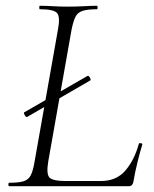

<svg xmlns="http://www.w3.org/2000/svg" viewBox="-20 -645 534 665"><path d="M74 -240Q70 -238 65.5 -246.5Q61 -255 64 -256L283 -382Q287 -384 291.5 -376Q296 -368 292 -366ZM12 0Q9 0 9 -6Q9 -12 12 -12Q44 -12 61 -17Q78 -22 86 -37Q94 -52 99 -81L181 -544Q189 -587 177.5 -600Q166 -613 118 -613Q116 -613 116 -619Q116 -625 118 -625Q138 -625 162.5 -623.5Q187 -622 215 -622Q244 -622 270.5 -623.5Q297 -625 316 -625Q318 -625 318 -619Q318 -613 316 -613Q284 -613 266.5 -607.5Q249 -602 241.5 -587Q234 -572 228 -543L147 -85Q140 -43 151 -30.5Q162 -18 209 -18H329Q383 -18 414 -54Q445 -90 461 -147Q461 -150 467.5 -149Q474 -148 473 -145Q465 -119 456 -82.5Q447 -46 442 -15Q439 0 426 0Z"/></svg>

Font: Cormorant Garamond Light
Style: Italic
Weight: 300
Italic angle: -10°
Designer: Christian Thalmann (Catharsis Fonts)
Foundry: Catharsis Fonts
Version: Version 4.001